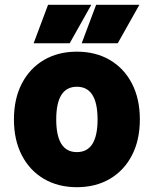

<svg xmlns="http://www.w3.org/2000/svg" viewBox="-20 -767 640 799"><path d="M300 12Q222 12 163 -22.5Q104 -57 71 -120.5Q38 -184 38 -270Q38 -356 71 -419.5Q104 -483 163 -517.5Q222 -552 300 -552Q378 -552 437 -517.5Q496 -483 529 -419.5Q562 -356 562 -270Q562 -184 529 -120.5Q496 -57 437 -22.5Q378 12 300 12ZM300 -134Q386 -134 386 -270Q386 -406 300 -406Q214 -406 214 -270Q214 -134 300 -134ZM120 -587 180 -747H360L270 -587ZM320 -587 380 -747H560L470 -587Z"/></svg>

Font: Geist Mono Black
Style: Regular
Weight: 900
Monospace: yes
Designer: Basement.studio, Andrés Briganti, Mateo Zaragoza
Foundry: Basement.studio, Vercel, Andrés Briganti, Guido Ferreyra, Mateo Zaragoza
Version: Version 1.500; ttfautohint (v1.8.4.7-5d5b)